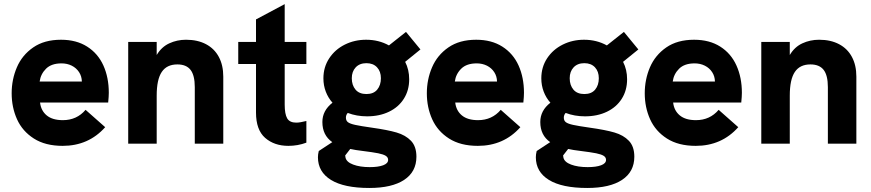

<svg xmlns="http://www.w3.org/2000/svg" viewBox="-20 -696 4220 930"><path d="M36.5 -244Q36.5 -311 61.8 -370Q87 -429 140.8 -466.2Q194.5 -503.5 275.5 -503.5Q350 -503.5 402.2 -470.2Q454.5 -437 480.8 -378.8Q507 -320.5 507 -246.5Q507 -229 504 -199.5H174Q178.5 -160 206.2 -137Q234 -114 284.5 -114Q352 -114 394.5 -164L489.5 -80Q409 10.5 283.5 10.5Q199.5 10.5 144 -25Q88.5 -60.5 62.5 -118.2Q36.5 -176 36.5 -244ZM376.5 -301Q376 -326.5 363 -346.5Q350 -366.5 327.8 -377.8Q305.5 -389 278 -389Q229 -389 203 -363.2Q177 -337.5 172 -301Z M601 -493H739V-429.5Q762 -468.5 799.8 -486Q837.5 -503.5 881 -503.5Q937 -503.5 977.8 -482Q1018.5 -460.5 1040 -420.2Q1061.5 -380 1061.5 -325V0H923.5V-274Q923.5 -331 903 -357.5Q882.5 -384 839 -384Q788 -384 763.5 -347.5Q739 -311 739 -233V0H601Z M1220 -151V-386H1134V-493H1220V-602L1359 -676V-493H1464V-386H1359V-189.5Q1359 -143.5 1371 -122.8Q1383 -102 1415 -102Q1433 -102 1464 -110V-5Q1422.5 10.5 1377 10.5Q1308.5 10.5 1264.2 -28.2Q1220 -67 1220 -151Z M1520 65.5Q1520 52 1524 35.5L1589.5 -7.5Q1541.5 -41 1541.5 -105Q1541.5 -160.5 1590.5 -198.5Q1569.5 -222 1558 -252.2Q1546.5 -282.5 1546.5 -316.5Q1546.5 -371 1574.8 -413.8Q1603 -456.5 1650.2 -480Q1697.5 -503.5 1753.5 -503.5Q1814.5 -503.5 1864 -476L1946.5 -541.5L2016.5 -456.5L1942.5 -396.5Q1962 -358.5 1962 -312Q1962 -258.5 1936.2 -217.8Q1910.5 -177 1864.2 -154.8Q1818 -132.5 1758 -132.5Q1707.5 -132.5 1664.5 -149Q1655.5 -139.5 1655.5 -126Q1655.5 -111.5 1665.5 -104Q1675.5 -96.5 1700.8 -91Q1726 -85.5 1782 -77.5Q1857 -67 1900.8 -54.2Q1944.5 -41.5 1970.8 -14Q1997 13.5 1997 63Q1997 136 1937.8 175.2Q1878.5 214.5 1769 214.5Q1646.5 214.5 1583.2 175.5Q1520 136.5 1520 65.5ZM1653.5 67Q1658 89 1690.8 101.2Q1723.5 113.5 1771 113.5Q1812 113.5 1836 104.5Q1860 95.5 1860 78.5Q1860 66 1848.5 58.8Q1837 51.5 1812.2 46.5Q1787.5 41.5 1735.5 35Q1701 31 1676.5 25.5L1652 57Q1652 59.5 1653.5 67ZM1755 -240.5Q1789.5 -240.5 1807.2 -262Q1825 -283.5 1825 -317Q1825 -350 1806.2 -370Q1787.5 -390 1755 -390Q1722 -390 1703 -369.8Q1684 -349.5 1684 -317Q1684 -283.5 1702 -262Q1720 -240.5 1755 -240.5Z M2047.5 -244Q2047.5 -311 2072.8 -370Q2098 -429 2151.8 -466.2Q2205.5 -503.5 2286.5 -503.5Q2361 -503.5 2413.2 -470.2Q2465.5 -437 2491.8 -378.8Q2518 -320.5 2518 -246.5Q2518 -229 2515 -199.5H2185Q2189.5 -160 2217.2 -137Q2245 -114 2295.5 -114Q2363 -114 2405.5 -164L2500.5 -80Q2420 10.5 2294.5 10.5Q2210.5 10.5 2155 -25Q2099.5 -60.5 2073.5 -118.2Q2047.5 -176 2047.5 -244ZM2387.5 -301Q2387 -326.5 2374 -346.5Q2361 -366.5 2338.8 -377.8Q2316.5 -389 2289 -389Q2240 -389 2214 -363.2Q2188 -337.5 2183 -301Z M2575.5 65.5Q2575.5 52 2579.5 35.5L2645 -7.5Q2597 -41 2597 -105Q2597 -160.5 2646 -198.5Q2625 -222 2613.5 -252.2Q2602 -282.5 2602 -316.5Q2602 -371 2630.2 -413.8Q2658.5 -456.5 2705.8 -480Q2753 -503.5 2809 -503.5Q2870 -503.5 2919.5 -476L3002 -541.5L3072 -456.5L2998 -396.5Q3017.5 -358.5 3017.5 -312Q3017.5 -258.5 2991.8 -217.8Q2966 -177 2919.8 -154.8Q2873.5 -132.5 2813.5 -132.5Q2763 -132.5 2720 -149Q2711 -139.5 2711 -126Q2711 -111.5 2721 -104Q2731 -96.5 2756.2 -91Q2781.5 -85.5 2837.5 -77.5Q2912.5 -67 2956.2 -54.2Q3000 -41.5 3026.2 -14Q3052.5 13.5 3052.5 63Q3052.5 136 2993.2 175.2Q2934 214.5 2824.5 214.5Q2702 214.5 2638.8 175.5Q2575.5 136.5 2575.5 65.5ZM2709 67Q2713.5 89 2746.2 101.2Q2779 113.5 2826.5 113.5Q2867.5 113.5 2891.5 104.5Q2915.5 95.5 2915.5 78.5Q2915.5 66 2904 58.8Q2892.5 51.5 2867.8 46.5Q2843 41.5 2791 35Q2756.5 31 2732 25.5L2707.5 57Q2707.5 59.5 2709 67ZM2810.5 -240.5Q2845 -240.5 2862.8 -262Q2880.5 -283.5 2880.5 -317Q2880.5 -350 2861.8 -370Q2843 -390 2810.5 -390Q2777.5 -390 2758.5 -369.8Q2739.5 -349.5 2739.5 -317Q2739.5 -283.5 2757.5 -262Q2775.5 -240.5 2810.5 -240.5Z M3103 -244Q3103 -311 3128.2 -370Q3153.5 -429 3207.2 -466.2Q3261 -503.5 3342 -503.5Q3416.5 -503.5 3468.8 -470.2Q3521 -437 3547.2 -378.8Q3573.5 -320.5 3573.5 -246.5Q3573.5 -229 3570.5 -199.5H3240.5Q3245 -160 3272.8 -137Q3300.5 -114 3351 -114Q3418.5 -114 3461 -164L3556 -80Q3475.5 10.5 3350 10.5Q3266 10.5 3210.5 -25Q3155 -60.5 3129 -118.2Q3103 -176 3103 -244ZM3443 -301Q3442.5 -326.5 3429.5 -346.5Q3416.5 -366.5 3394.2 -377.8Q3372 -389 3344.5 -389Q3295.5 -389 3269.5 -363.2Q3243.5 -337.5 3238.5 -301Z M3667.5 -493H3805.5V-429.5Q3828.5 -468.5 3866.2 -486Q3904 -503.5 3947.5 -503.5Q4003.5 -503.5 4044.2 -482Q4085 -460.5 4106.5 -420.2Q4128 -380 4128 -325V0H3990V-274Q3990 -331 3969.5 -357.5Q3949 -384 3905.5 -384Q3854.5 -384 3830 -347.5Q3805.5 -311 3805.5 -233V0H3667.5Z"/></svg>

Font: HK Grotesk ExtraBold
Style: Regular
Weight: 800
Designer: Alfredo Marco Pradil
Foundry: Hanken Design Co.
Version: Version 3.001